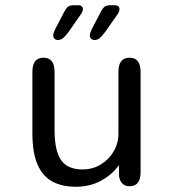

<svg xmlns="http://www.w3.org/2000/svg" viewBox="-20 -701 659 732"><path d="M146 -481Q188 -481 188 -427V-205.5Q188 -126 213 -90.5Q238 -55 294 -55Q333.5 -55 364.5 -74Q395.5 -93 413.5 -124Q431.5 -155 431.5 -191.5V-427Q431.5 -481 474 -481Q516 -481 516 -427V-45Q516 9 474 9Q440.5 9 434 -28.5L433.5 -71.5Q408 -35.5 365.5 -12.2Q323 11 269 11Q216.5 11 179.5 -9Q142.5 -29 123 -74Q103.5 -119 103.5 -193.5V-427Q103.5 -481 146 -481ZM328.5 -587 362 -651.5Q370.5 -668.5 378 -674.8Q385.5 -681 399.5 -681H419Q426 -681 430.8 -677.2Q435.5 -673.5 435.5 -666.5Q435.5 -655.5 425 -642L380 -578Q368 -562 359.5 -555.2Q351 -548.5 340 -548.5Q333 -548.5 327.8 -553Q322.5 -557.5 322.5 -566Q322.5 -574.5 328.5 -587ZM189 -587 222.5 -651.5Q231 -668.5 238.5 -674.8Q246 -681 260 -681H279.5Q286.5 -681 291.2 -677.2Q296 -673.5 296 -666.5Q296 -655.5 285 -642L240.5 -578Q228.5 -562 220 -555.2Q211.5 -548.5 200.5 -548.5Q193.5 -548.5 188.2 -553Q183 -557.5 183 -566Q183 -574.5 189 -587Z"/></svg>

Font: Sono Monospace
Style: Regular
Weight: 400
Designer: Tyler Finck
Foundry: Tyler Finck
Version: Version 2.112